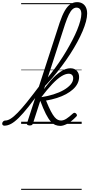

<svg xmlns="http://www.w3.org/2000/svg" viewBox="-197 -1154 832 1789"><path d="M-156 17Q-168 17 -173 9.5Q-178 2 -176 -7Q-174 -16 -166.5 -23.5Q-159 -31 -147 -31Q-125 -31 -97 -48.5Q-69 -66 -31.5 -104.5Q6 -143 57 -206.5Q108 -270 177 -362Q187 -376 193.5 -370Q200 -364 199.5 -349.5Q199 -335 189 -321Q121 -225 69 -160Q17 -95 -22.5 -56Q-62 -17 -94 0Q-126 17 -156 17ZM80 15Q68 15 59.5 10Q51 5 55 -7L359 -943Q382 -1011 406 -1053Q430 -1095 458.5 -1114.5Q487 -1134 521 -1134Q551 -1134 572 -1121Q593 -1108 604 -1084.5Q615 -1061 615 -1028Q615 -995 604 -953.5Q593 -912 572.5 -863.5Q552 -815 523 -761.5Q494 -708 457.5 -651.5Q421 -595 378.5 -538Q336 -481 288.5 -425.5Q241 -370 189 -319L196 -370Q237 -416 276.5 -467Q316 -518 352.5 -571Q389 -624 420.5 -677.5Q452 -731 478 -781Q504 -831 522.5 -876.5Q541 -922 551 -960Q561 -998 561 -1025Q561 -1044 555.5 -1057Q550 -1070 540 -1076.5Q530 -1083 516 -1083Q496 -1083 478.5 -1067.5Q461 -1052 444.5 -1018Q428 -984 409 -928L110 -4Q107 6 100.5 10.5Q94 15 80 15ZM366 19Q341 19 319.5 10.5Q298 2 276 -22Q254 -46 230.5 -92Q207 -138 178 -215H168L179 -247Q245 -257 301 -274.5Q357 -292 398 -316Q439 -340 462 -367.5Q485 -395 485 -425Q485 -445 474 -456Q463 -467 443 -467Q413 -467 375 -443.5Q337 -420 289.5 -370Q242 -320 183 -242L184 -282Q230 -351 277 -404.5Q324 -458 370 -488Q416 -518 459 -518Q497 -518 518.5 -494.5Q540 -471 540 -437Q540 -405 525.5 -376Q511 -347 483.5 -322Q456 -297 418 -276.5Q380 -256 333 -241Q286 -226 232 -217Q257 -155 276.5 -118Q296 -81 312 -62.5Q328 -44 342.5 -37.5Q357 -31 372 -31Q395 -31 420.5 -47Q446 -63 482 -96Q491 -104 498.5 -103Q506 -102 513 -95Q519 -88 520 -81Q521 -74 513 -67Q464 -17 427 1Q390 19 366 19ZM0 605H564V615H0ZM0 -20H564V0H0ZM0 -505H564V-500H0ZM0 -1125H564V-1115H0Z"/></svg>

Font: Playwrite CU Guides
Style: Regular
Weight: 400
Designer: Veronika Burian, José Scaglione
Foundry: TypeTogether
Version: Version 1.003